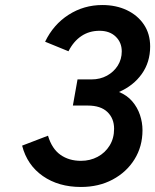

<svg xmlns="http://www.w3.org/2000/svg" viewBox="-20 -732 618 764"><path d="M302 12Q213 12 150.5 -31.5Q88 -75 68 -152.5L171 -192Q186.5 -140 220.5 -116Q254.5 -92 302 -92Q338.5 -92 368.5 -108Q398.5 -124 416.2 -152.8Q434 -181.5 434 -219.5Q434 -261 407.2 -286.5Q380.5 -312 329 -312H270L288.5 -416H344Q378.5 -416 405.8 -431Q433 -446 448.8 -471.2Q464.5 -496.5 464.5 -527.5Q464.5 -563 440.5 -586.2Q416.5 -609.5 376 -609.5Q335 -609.5 303.8 -588.5Q272.5 -567.5 252.5 -528L159.5 -566Q192.5 -634.5 253 -673.2Q313.5 -712 387 -712Q442 -712 485 -691.5Q528 -671 552.8 -634Q577.5 -597 577.5 -547Q577.5 -484.5 544.2 -437.8Q511 -391 453.5 -366Q485.5 -353 506.2 -328.8Q527 -304.5 537 -274.5Q547 -244.5 547 -214Q547 -149 515.2 -98Q483.5 -47 428.2 -17.5Q373 12 302 12Z"/></svg>

Font: Overpass SemiBold
Style: Italic
Weight: 600
Italic angle: -10°
Designer: Delve Withrington, Dave Bailey, Thomas Jockin
Foundry: Delve Fonts LLC
Version: Version 4.000